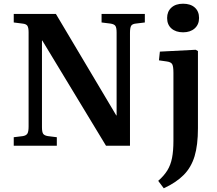

<svg xmlns="http://www.w3.org/2000/svg" viewBox="-20 -785 1171 1034"><path d="M54 0V-46L103 -52Q121 -55 127.5 -65.5Q134 -76 134 -104V-611Q134 -636 127.5 -646Q121 -656 101 -658L54 -664V-710H281L607 -162L608 -166V-610Q608 -636 601.5 -645.5Q595 -655 575 -658L527 -664V-710H760V-664L711 -658Q692 -656 686 -645.5Q680 -635 680 -607V0H551L207 -568L206 -564V-100Q206 -74 212.5 -64.5Q219 -55 238 -52L286 -46V0ZM966 -611Q927 -611 903.5 -631.5Q880 -652 880 -688Q880 -723 903 -744Q926 -765 966 -765Q1006 -765 1029 -744.5Q1052 -724 1052 -688Q1052 -653 1028.5 -632Q1005 -611 966 -611ZM862 229 832 189Q863 162 881 133Q899 104 906.5 65.5Q914 27 914 -27V-393Q914 -427 907.5 -439Q901 -451 878 -454L836 -460L841 -507L1034 -517L1046 -510V-94Q1046 -4 1028 56Q1010 116 969.5 157Q929 198 862 229Z"/></svg>

Font: Literata 36pt SemiBold
Style: Regular
Weight: 600
Designer: Latin by Veronika Burian and Jose Scaglione. Greek by Irene Vlachou. Cyrillic by Vera Evstafieva.
Foundry: TypeTogether
Version: Version 3.002